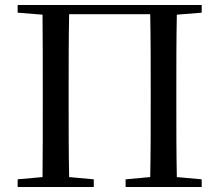

<svg xmlns="http://www.w3.org/2000/svg" viewBox="-20 -752 882 772"><path d="M51 -701 151 -693C152 -593 152 -493 152 -392V-345C152 -235 152 -138 151 -40L51 -31V0H357V-31L258 -40C256 -139 256 -236 256 -346V-392C256 -493 256 -595 258 -695H584C586 -594 586 -494 586 -392V-346C586 -235 586 -138 584 -40L485 -31V0H791V-31L691 -40C689 -139 689 -236 689 -345V-392C689 -493 689 -593 691 -693L791 -701V-732H51Z"/></svg>

Font: Noto Serif CJK SC Medium
Style: Regular
Weight: 500
Designer: Ryoko NISHIZUKA 西塚涼子 (kana & ideographs); Frank Grießhammer (Latin, Greek & Cyrillic); Wenlong ZHANG 张文龙 (bopomofo); San
Foundry: Adobe
Version: Version 2.001;hotconv 1.1.0;makeotfexe 2.6.0